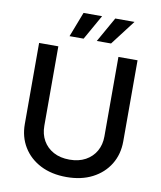

<svg xmlns="http://www.w3.org/2000/svg" viewBox="-101 -1023 933 1114"><g transform="rotate(10 366.0 -466.5)"><path d="M366.7 11.2Q278.8 11.2 213.6 -22.2Q148.4 -55.7 112.3 -114.7Q76.2 -173.8 76.2 -250V-727.5H189.5V-259.3Q189.5 -210.4 210.9 -172.6Q232.4 -134.8 272.2 -113Q312 -91.3 366.7 -91.3Q421.4 -91.3 460.9 -113Q500.5 -134.8 522 -172.6Q543.5 -210.4 543.5 -259.3V-727.5H656.2V-250Q656.2 -173.8 620.1 -114.7Q584 -55.7 519 -22.2Q454.1 11.2 366.7 11.2ZM326.2 -796.9H243.2L299.8 -943.8H409.2ZM487.8 -796.9H403.8L486.8 -943.8H600.1Z"/></g></svg>

Font: V-Inter
Style: Medium-500
Weight: 500
Designer: Rasmus Andersson
Foundry: rsms
Version: Version 4.000;git-4146feb